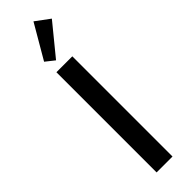

<svg xmlns="http://www.w3.org/2000/svg" viewBox="-373 -1123 1118 1118"><g transform="rotate(-45 186.0 -564.5)"><path d="M120.5 0V-825H251.5V0ZM168 -875.5 113 -919 235.5 -1129 322.5 -1064.5Z"/></g></svg>

Font: Spartan Thin SemiBold
Style: Regular
Weight: 600
Version: Version 1.004